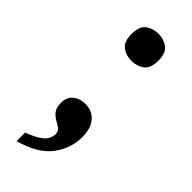

<svg xmlns="http://www.w3.org/2000/svg" viewBox="-232 -575 760 760"><g transform="rotate(45 148.5 -195.0)"><path d="M149 -392Q118 -392 96 -408.5Q74 -425 74 -468Q74 -511 96 -527.5Q118 -544 149 -544Q179 -544 201.5 -527.5Q224 -511 224 -468Q224 -425 201.5 -408.5Q179 -392 149 -392ZM52 106Q97 90 119.5 71Q142 52 142 23Q142 9 131 1Q120 -7 105.5 -15Q91 -23 80 -37Q69 -51 69 -78Q69 -110 90 -126.5Q111 -143 141 -143Q179 -143 202 -116.5Q225 -90 225 -42Q225 22 185.5 75Q146 128 52 154Z"/></g></svg>

Font: Noto Serif Myanmar SemiBold
Style: Regular
Weight: 600
Designer: Ben Mitchell and the Monotype Design Team
Foundry: Monotype Imaging Inc.
Version: Version 2.106; ttfautohint (v1.8.4.7-5d5b)